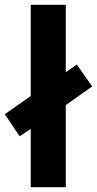

<svg xmlns="http://www.w3.org/2000/svg" viewBox="-40 -780 404 800"><path d="M88 0H234V-342L344 -420L280 -511L234 -479V-760H88V-380L-20 -304L42 -212L88 -243Z"/></svg>

Font: Noto Sans Oriya Cond Bold
Style: Bold
Weight: 700
Width: 3
Designer: Amélie Bonet and Sol Matas
Foundry: Google LLC
Version: Version 2.006